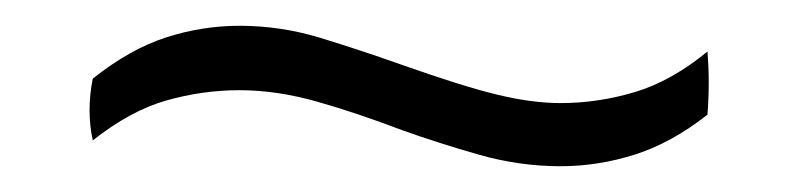

<svg xmlns="http://www.w3.org/2000/svg" viewBox="-20 -327 621 149"><path d="M529 -287Q531 -263 529 -238Q501 -216 472.5 -207Q444 -198 415 -198Q383 -198 351.5 -207Q320 -216 292 -226Q258 -239 226.5 -248Q195 -257 166 -257Q137 -257 109 -249Q81 -241 52 -218Q47 -241 52 -266Q81 -289 109 -298Q137 -307 166 -307Q198 -307 229 -297.5Q260 -288 291 -277Q339 -260 366 -253.5Q393 -247 415 -247Q444 -247 472.5 -255.5Q501 -264 529 -287Z"/></svg>

Font: Castoro
Style: Regular
Weight: 400
Designer: John Hudson
Foundry: Tiro Typeworks Ltd.
Version: Version 2.04